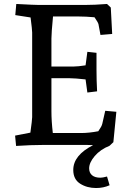

<svg xmlns="http://www.w3.org/2000/svg" viewBox="-20 -730 672 967"><path d="M56 -47 133 -62Q142 -127 142 -140V-566Q142 -580 134 -642L57 -654L62 -710Q155 -705 178 -705H405Q456 -705 519 -710L538 -692L545 -559L486 -554L476 -608Q474 -617 456 -643Q412 -647 376 -647H247Q239 -563 239 -536V-395H352Q373 -395 411 -401L420 -469L466 -464V-380Q466 -326 469 -270L420 -264L411 -330Q357 -336 332 -336H239V-170Q239 -120 246 -60H388Q428 -60 475 -69Q492 -93 495 -106L510 -172L566 -167L551 -14L532 4Q485 23 457 56Q429 89 429 118Q429 140 443.5 152.5Q458 165 486 165Q497 165 519 159L532 203Q501 217 464 217Q418 217 383.5 195Q349 173 349 126Q349 52 449 1L418 0H197Q136 0 61 5Z"/></svg>

Font: Andada Pro Medium
Style: Regular
Weight: 500
Designer: Carolina Giovagnoli
Foundry: Huerta Tipografica
Version: Version 3.005; ttfautohint (v1.8.4)